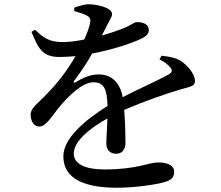

<svg xmlns="http://www.w3.org/2000/svg" viewBox="-20 -824 1040 903"><path d="M829 -538C808 -551 784 -557 740 -562L730 -545C749 -535 769 -522 779 -509C793 -494 790 -483 773 -474C722 -445 632 -406 557 -367C545 -434 506 -474 444 -474C404 -474 368 -457 335 -437C327 -432 324 -437 328 -443C367 -495 394 -537 413 -572C518 -592 612 -625 648 -644C671 -655 680 -668 680 -682C680 -710 654 -720 624 -720C610 -720 601 -708 564 -692C539 -682 501 -669 459 -657L489 -716C499 -737 507 -744 507 -758C507 -789 433 -804 396 -804C378 -804 351 -796 329 -788V-772C353 -765 374 -759 388 -751C406 -741 407 -730 403 -713C399 -694 390 -668 376 -638C342 -631 309 -627 280 -626C209 -625 182 -649 145 -684L128 -674C161 -595 179 -556 260 -556C285 -556 310 -558 335 -560C301 -500 254 -436 200 -382C159 -338 124 -317 124 -285C125 -252 139 -228 167 -229C199 -230 229 -286 265 -328C303 -372 367 -437 419 -437C469 -437 483 -406 486 -326C378 -258 278 -173 278 -89C278 -6 339 59 530 59C615 59 715 44 755 32C790 22 799 7 799 -16C799 -48 766 -60 723 -60C680 -60 622 -27 473 -27C376 -27 327 -55 327 -101C327 -158 396 -217 485 -267C484 -219 480 -175 480 -149C480 -115 502 -101 527 -101C555 -101 570 -122 570 -152C570 -187 569 -250 564 -307C651 -345 759 -383 831 -404C876 -417 897 -418 897 -443C897 -477 860 -519 829 -538Z"/></svg>

Font: Noto Serif JP SemiBold
Style: Regular
Weight: 600
Designer: Ryoko NISHIZUKA 西塚涼子 (kana & ideographs); Frank Grießhammer (Latin, Greek & Cyrillic); Wenlong ZHANG 张文龙 (bopomofo); San
Foundry: Adobe
Version: Version 2.001;hotconv 1.1.0;makeotfexe 2.6.0